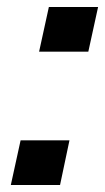

<svg xmlns="http://www.w3.org/2000/svg" viewBox="-20 -530 301 550"><path d="M92 -382 120 -510H261L233 -382ZM11 0 39 -128H179L152 0Z"/></svg>

Font: Saira Semi Condensed SemiBold
Style: Italic
Weight: 600
Width: 4
Italic angle: -12°
Designer: Hector Gatti with collaboration of the Omnibus-Type team
Foundry: Omnibus-Type
Version: Version 1.001; ttfautohint (v1.8)